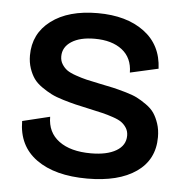

<svg xmlns="http://www.w3.org/2000/svg" viewBox="-44 -576 610 633"><g transform="rotate(5 260.5 -260.0)"><path d="M267.1 13.2Q160.2 13.2 98.9 -30.8Q37.6 -74.7 37.1 -157.2L127.9 -179.2Q127.9 -127.4 166.3 -99.1Q204.6 -70.8 272 -70.8Q325.2 -70.8 355.7 -88.9Q386.2 -106.9 386.2 -139.2Q386.2 -153.3 379.6 -164.1Q373 -174.8 363.3 -182.1Q353.5 -189.5 334.2 -196Q314.9 -202.6 298.6 -206.5Q282.2 -210.4 252.9 -216.8Q225.6 -222.7 208.3 -226.8Q190.9 -231 166.5 -238.3Q142.1 -245.6 126.7 -253.4Q111.3 -261.2 94 -273.2Q76.7 -285.2 66.9 -299.1Q57.1 -313 50.5 -332.5Q43.9 -352.1 43.9 -375Q43.9 -447.3 100.8 -490.2Q157.7 -533.2 254.9 -533.2Q350.1 -533.2 408.4 -490Q466.8 -446.8 470.2 -368.2L377 -347.2Q376.5 -396 342.8 -422.1Q309.1 -448.2 252 -448.2Q203.6 -448.2 175.3 -429.9Q147 -411.6 147 -380.9Q147 -366.2 154.1 -355Q161.1 -343.8 171.1 -336.4Q181.2 -329.1 200.9 -322.3Q220.7 -315.4 237.1 -311.5Q253.4 -307.6 282.2 -301.8Q310.1 -296.4 325.9 -292.7Q341.8 -289.1 366.7 -282Q391.6 -274.9 406.2 -267.6Q420.9 -260.3 438.2 -248Q455.6 -235.8 465.1 -221.7Q474.6 -207.5 481.2 -187.5Q487.8 -167.5 487.8 -143.1Q487.8 -68.4 429.2 -27.6Q370.6 13.2 267.1 13.2Z"/></g></svg>

Font: Bricolage Grotesque Medium
Style: Regular
Weight: 500
Designer: Mathieu Triay
Foundry: Atelier Triay
Version: Version 1.000;gftools[0.9.30]